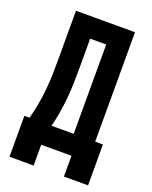

<svg xmlns="http://www.w3.org/2000/svg" viewBox="-156 -820 813 1024"><g transform="rotate(20 250.0 -308.5)"><path d="M27 118V-114H56Q68 -156 75.5 -199Q83 -242 87.5 -285.5Q92 -329 93 -372.5Q94 -416 94 -459V-735H429V-114H473V118H336V0H164V118ZM181 -114H307V-621H216V-459Q216 -416 215 -372.5Q214 -329 210 -285.5Q206 -242 199 -199Q192 -156 181 -114Z"/></g></svg>

Font: Iosevka Curly Heavy
Style: Regular
Weight: 900
Monospace: yes
Designer: Belleve Invis
Foundry: Belleve Invis
Version: Version 22.1.2; ttfautohint (v1.8.4)